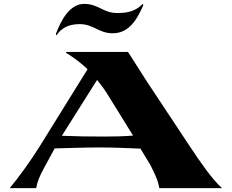

<svg xmlns="http://www.w3.org/2000/svg" viewBox="-20 -967 1191 987"><path d="M30 0H166C171 -31 185 -65 205 -101L261 -204C336 -206 419 -209 493 -209C561 -209 632 -206 702 -203L753 -119C773 -78 792 -43 799 0H1121C1067 -49 1007 -138 955 -216L737 -545L638 -700H320V-695C341 -683 389 -651 430 -611L183 -213C138 -141 74 -52 30 0ZM298 -269 479 -556C502 -528 522 -500 534 -480L664 -270C614 -266 566 -265 514 -265C442 -265 368 -266 298 -269ZM267 -792 270 -785C296 -824 334 -843 390 -843C461 -843 487 -796 559 -796C634 -796 678 -850 717 -941L714 -947C676 -909 637 -900 582 -900C511 -900 485 -947 413 -947C337 -947 293 -861 267 -792Z"/></svg>

Font: Coconat
Style: Bold
Weight: 900
Width: 8
Designer: Sara Lavazza
Foundry: Collletttivo
Version: Version 1.000;Glyphs 3.2 (3217)